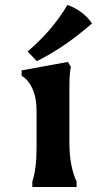

<svg xmlns="http://www.w3.org/2000/svg" viewBox="-20 -752 390 772"><path d="M259 -179Q259 -84 288 -22V0H110V-22Q127 -73 127 -157V-305Q127 -360 110 -396.5Q93 -433 67 -447V-469L253 -503L265 -483Q259 -460 259 -393ZM350 -658Q241 -562 128 -506L91 -545Q191 -630 251 -732Q314 -710 350 -658Z"/></svg>

Font: Asul
Style: Bold
Weight: 700
Designer: Mariela Monsalve
Foundry: Mariela Monsalve
Version: Version 1.002